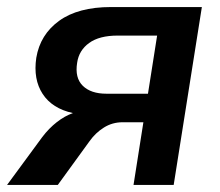

<svg xmlns="http://www.w3.org/2000/svg" viewBox="-34 -525 624 545"><path d="M-14 0 86 -136Q105 -161 127.5 -178.5Q150 -196 173 -204Q114 -217 87 -258.5Q60 -300 69 -361Q80 -427 134 -466Q188 -505 281 -505H539L459 0H345L373 -178H314Q285 -178 261 -163Q237 -148 220 -124L130 0ZM268 -259H386L412 -424H300Q248 -424 219 -403Q190 -382 185 -347Q178 -304 201 -281.5Q224 -259 268 -259Z"/></svg>

Font: Mulish
Style: Bold Italic
Weight: 700
Italic angle: -9°
Designer: Vernon Adams
Foundry: Vernon Adams
Version: Version 3.603; ttfautohint (v1.8.3)